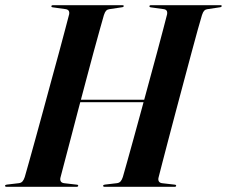

<svg xmlns="http://www.w3.org/2000/svg" viewBox="-32 -720 875 740"><path d="M201 -35.5Q199 -27.5 202 -21.5Q205 -15.5 214.5 -14L262 -8.5Q266 -8.5 267.8 -7.2Q269.5 -6 269.5 -4Q269.5 -2.5 267.8 -1.2Q266 0 263 0H-6.5Q-9.5 0 -11 -1Q-12.5 -2 -12.5 -3.5Q-12.5 -6 -10.8 -7Q-9 -8 -6 -8.5L40.5 -14Q49.5 -15 54.8 -21Q60 -27 63.5 -38Q69 -57 79.8 -95.5Q90.5 -134 104.8 -185.5Q119 -237 134.8 -295Q150.5 -353 166.2 -410.8Q182 -468.5 196 -519.8Q210 -571 219.8 -609Q229.5 -647 234.5 -665Q236 -674.5 232.2 -679.2Q228.5 -684 219.5 -685L173 -691.5Q168.5 -692 167.2 -693Q166 -694 166 -696Q166 -698 167.8 -699Q169.5 -700 172.5 -700H440Q442.5 -700 443.8 -699.2Q445 -698.5 445 -697Q445 -695.5 443.8 -694Q442.5 -692.5 438 -692L388.5 -684.5Q381.5 -683.5 377 -678.8Q372.5 -674 368.5 -662Q363.5 -644.5 352.8 -606.5Q342 -568.5 328.2 -517.2Q314.5 -466 299 -408Q283.5 -350 268.2 -291.8Q253 -233.5 239.5 -182Q226 -130.5 215.8 -92Q205.5 -53.5 201 -35.5ZM224 -335.5H580L577.5 -326H222ZM579 -35.5Q577 -27.5 580 -21.5Q583 -15.5 592 -14L640 -8.5Q643.5 -8.5 645.2 -7.2Q647 -6 647 -4Q647 -2.5 645.5 -1.2Q644 0 641 0H371.5Q368.5 0 367 -1Q365.5 -2 365.5 -3.5Q365.5 -6 367.2 -7Q369 -8 372 -8.5L418.5 -14Q427.5 -15 432.8 -21Q438 -27 441.5 -38Q447 -57 457.8 -95.5Q468.5 -134 482.8 -185.5Q497 -237 512.8 -295Q528.5 -353 544.2 -410.8Q560 -468.5 573.8 -519.8Q587.5 -571 597.5 -609Q607.5 -647 612 -665Q613.5 -674.5 610 -679.2Q606.5 -684 597.5 -685L550.5 -691.5Q546.5 -692 545.2 -693Q544 -694 544 -696Q544 -698 545.5 -699Q547 -700 550 -700H817.5Q820.5 -700 821.5 -699.2Q822.5 -698.5 822.5 -697Q822.5 -695.5 821.2 -694Q820 -692.5 816 -692L766.5 -684.5Q759.5 -683.5 755 -678.8Q750.5 -674 746.5 -662Q741 -644.5 730.5 -606.5Q720 -568.5 706.2 -517.2Q692.5 -466 677 -408Q661.5 -350 646 -291.8Q630.5 -233.5 617 -182Q603.5 -130.5 593.5 -92Q583.5 -53.5 579 -35.5Z"/></svg>

Font: Fraunces 120pt SemiBold
Style: Italic
Weight: 600
Italic angle: -16°
Version: Version 1.000;[b76b70a41]